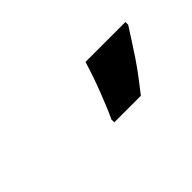

<svg xmlns="http://www.w3.org/2000/svg" viewBox="-15 -990 578 578"><g transform="rotate(-45 274.0 -701.0)"><path d="M256.8 -618.2Q269.5 -644 290 -697Q310.5 -750 324.2 -795.9H494.1V-784.2Q480 -762.2 466.3 -740.7Q452.6 -719.2 438 -697.5Q423.3 -675.8 406.5 -653.3Q389.6 -630.9 370.1 -606H256.8Z"/></g></svg>

Font: Open Sans Extrabold
Style: Italic
Weight: 800
Italic angle: -12°
Foundry: Ascender Corporation
Version: Version 1.10